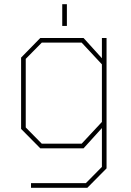

<svg xmlns="http://www.w3.org/2000/svg" viewBox="-20 -703 620 910"><path d="M275 -580V-683H297V-580ZM127 187V165H387L463 88V-96L376 0H171L80 -92V-430L171 -523H376L463 -427V-523H485V95L394 187ZM178 -22H367L463 -125V-398L367 -501H178L102 -424V-99Z"/></svg>

Font: Tomorrow Thin
Style: Regular
Weight: 250
Designer: Tony de Marco, Monica Rizzolli
Foundry: Just in Type
Version: Version 2.002